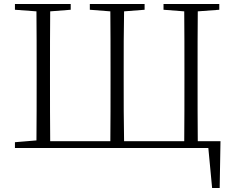

<svg xmlns="http://www.w3.org/2000/svg" viewBox="-20 -743 1170 964"><path d="M55 0H1026L1045 201H1083L1087 -34H973C972 -133 972 -233 972 -341V-387C972 -489 972 -588 973 -686L1081 -694V-723H801V-694L905 -686C906 -589 906 -489 906 -387V-341C906 -233 906 -133 905 -34H603C601 -133 601 -233 601 -341V-387C601 -489 601 -589 603 -686L706 -694V-723H431V-694L534 -686C535 -588 535 -489 535 -387V-341C535 -233 535 -133 534 -34H232C231 -133 231 -233 231 -341V-387C231 -490 231 -588 232 -686L335 -694V-723H55V-694L163 -686C164 -589 164 -489 164 -387V-341C164 -235 164 -136 163 -38L55 -29Z"/></svg>

Font: Noto Serif CJK HK ExtraLight
Style: Regular
Weight: 200
Designer: Ryoko NISHIZUKA 西塚涼子 (kana & ideographs); Frank Grießhammer (Latin, Greek & Cyrillic); Wenlong ZHANG 张文龙 (bopomofo); San
Foundry: Adobe
Version: Version 2.001;hotconv 1.1.0;makeotfexe 2.6.0